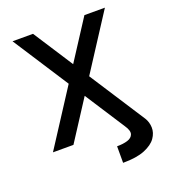

<svg xmlns="http://www.w3.org/2000/svg" viewBox="-143 -722 887 1004"><g transform="rotate(-20 300.0 -220.5)"><path d="M369 177V85Q403 85 427.5 77.5Q452 70 458.5 51Q465 32 443 0H557Q572 24 573 54Q574 84 554.5 112Q535 140 490 158.5Q445 177 369 177ZM443 0 43 -618H157L557 0ZM43 0 443 -618H557L157 0Z"/></g></svg>

Font: Victor Mono Thin
Style: Regular
Weight: 100
Monospace: yes
Designer: Rune Bjørnerås
Version: Version 1.561;gftools[0.9.30]